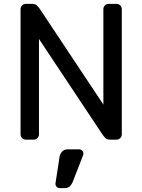

<svg xmlns="http://www.w3.org/2000/svg" viewBox="-20 -720 734 990"><path d="M86 0ZM546 0Q532 0 522.5 -9.5Q513 -19 506 -30L181 -519V-27Q181 -16 173 -8Q165 0 154 0H113Q102 0 94 -8Q86 -16 86 -27V-673Q86 -684 94 -692Q102 -700 113 -700H148Q162 -700 171.5 -690.5Q181 -681 188 -670L513 -181V-673Q513 -684 521 -692Q529 -700 540 -700H581Q592 -700 600 -692Q608 -684 608 -673V-27Q608 -16 600 -8Q592 0 581 0ZM287 89Q289 75 299.5 62.5Q310 50 330 50H388Q397 50 403.5 56.5Q410 63 410 72Q410 76 409 79L355 218Q351 228 341.5 239Q332 250 312 250H288Q279 250 272.5 243.5Q266 237 266 228V226Z"/></svg>

Font: Rubik
Style: Regular
Weight: 400
Designer: Hubert & Fischer
Foundry: Hubert & Fischer
Version: Version 1.002; ttfautohint (v1.6)